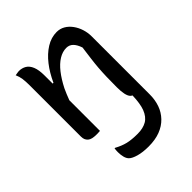

<svg xmlns="http://www.w3.org/2000/svg" viewBox="-221 -667 1042 1042"><g transform="rotate(-45 300.0 -146.5)"><path d="M315 159Q356 159 384 143Q412 127 427 88Q440 53 442 -8Q436 -11 431 -16Q413 -36 413 -100Q413 -144 414 -179Q415 -214 417.5 -246Q420 -278 424.5 -311.5Q429 -345 434 -384Q424 -414 408.5 -429.5Q393 -445 370 -445Q341 -445 312.5 -427.5Q284 -410 258 -377Q232 -344 208 -297Q194 -267 181 -232V3Q176 3 171.5 3.5Q167 4 162 4H153Q136 4 123 1Q110 -2 102 -9Q94 -16 90 -25.5Q86 -35 86 -48V-442Q86 -472 83 -493Q80 -514 71 -534Q76 -535 80.5 -535.5Q85 -536 90 -537Q95 -538 99 -538Q123 -538 141.5 -527Q160 -516 170.5 -490.5Q181 -465 181 -422V-360H187Q211 -413 243 -454Q275 -495 313.5 -519Q352 -543 394 -543Q420 -543 441.5 -530.5Q463 -518 479 -496Q495 -474 503.5 -447Q512 -420 512 -392V54Q512 96 499.5 131.5Q487 167 461 194Q435 221 397 235.5Q359 250 308 250Q264 250 232 241Q200 232 187 219Q177 209 172.5 191.5Q168 174 168 154Q168 147 168.5 139.5Q169 132 170 126H174Q207 144 237.5 151.5Q268 159 315 159Z"/></g></svg>

Font: Code D Ace
Style: Regular
Weight: 400
Version: Version 1.085; ttfautohint (v1.8.4.7-5d5b);Nerd Fonts 3.0.2